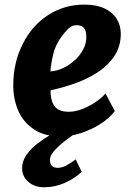

<svg xmlns="http://www.w3.org/2000/svg" viewBox="-20 -584 573 833"><path d="M243.8 8Q172.8 8 127.4 -22.8Q80.6 -53.8 59 -104.2Q37.4 -154.6 37.5 -214.6Q37.7 -313.1 78.9 -393.6Q119.3 -474.1 189.5 -519.1Q259.7 -564 345.9 -564Q398.9 -564 433.9 -547.2Q468.9 -530.4 486.5 -501.9Q504 -473.3 504 -437.5Q504 -386.5 479.8 -346.5Q455.5 -306.6 413.1 -276.7Q370.7 -246.9 315.7 -226.1Q260.7 -205.3 199.5 -192.3Q199.5 -188.7 199.5 -184.8Q199.5 -181 199.5 -177.7Q201.8 -140.4 219.9 -119.7Q237.9 -99.1 278.6 -99.1Q305.7 -99.1 336 -110.6Q366.3 -122.1 393.4 -140.3Q420.6 -158.5 437.7 -178.5L478 -102.2Q461.6 -79.9 435.2 -59.9Q408.7 -39.9 376.4 -24.6Q344.2 -9.3 309.9 -0.6Q275.5 8 243.8 8ZM198.7 -274.3Q225.5 -275.7 252.7 -288.2Q280 -300.8 303.2 -321.6Q326.4 -342.4 340.4 -368.4Q354.5 -394.4 354.5 -422.8Q354.5 -450.5 344.4 -462.6Q334.2 -474.8 311.5 -474.8Q292.4 -474.8 277.2 -460.4Q262.1 -446.1 245.8 -423.5Q220.8 -389.8 210.8 -347.8Q200.7 -305.9 198.7 -274.3ZM170.8 228.5Q130.2 228.5 103.1 205.1Q75.9 181.7 75.9 146.1Q75.9 115.7 94 89.2Q112.2 62.7 140.9 40.3Q169.6 17.8 200.4 0L246.9 -26.6L299.3 0Q252.2 32.4 224.5 60.1Q196.7 87.8 196.7 109.2Q196.7 128.6 206 136.4Q215.2 144.2 229.8 144.2Q247.9 144.2 267.1 134.3Q286.3 124.5 308.2 107.5L334.3 161Q304.3 190.4 261.2 209.5Q218.1 228.5 170.8 228.5Z"/></svg>

Font: Merriweather Sans Variable Regular
Style: Italic
Weight: 300
Italic angle: -8°
Designer: Eben Sorkin
Foundry: Eben Sorkin
Version: Version 2.001